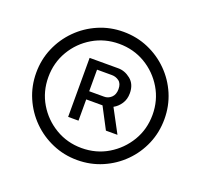

<svg xmlns="http://www.w3.org/2000/svg" viewBox="-104 -853 837 800"><g transform="rotate(20 314.5 -453.0)"><path d="M314 -168.9Q255.4 -168.9 203.9 -191.2Q152.3 -213.4 113.3 -252.4Q74.2 -291.5 52 -343Q29.8 -394.5 29.8 -453.1Q29.8 -511.7 52 -563.2Q74.2 -614.7 113.3 -653.8Q152.3 -692.9 203.9 -715.1Q255.4 -737.3 314 -737.3Q373 -737.3 424.6 -715.1Q476.1 -692.9 515.1 -653.8Q554.2 -614.7 576.2 -563.2Q598.1 -511.7 598.1 -453.1Q598.1 -394.5 576.2 -343Q554.2 -291.5 515.1 -252.4Q476.1 -213.4 424.6 -191.2Q373 -168.9 314 -168.9ZM314 -222.2Q378.4 -222.2 430.7 -253.4Q482.9 -284.7 514.2 -336.9Q545.4 -389.2 545.4 -453.1Q545.4 -517.1 514.2 -569.6Q482.9 -622.1 430.7 -653.1Q378.4 -684.1 314 -684.1Q250.5 -684.1 198 -653.1Q145.5 -622.1 114.5 -569.6Q83.5 -517.1 83.5 -453.1Q83.5 -389.2 114.5 -336.9Q145.5 -284.7 198 -253.4Q250.5 -222.2 314 -222.2ZM217.8 -325.2V-586.9H343.8Q373.5 -587.4 399.7 -566.4Q425.8 -545.4 425.8 -505.4Q425.8 -478.5 412.8 -459Q399.9 -439.5 380.9 -429.2L436.5 -325.2H385.3L335.9 -419.4H263.7V-325.2ZM263.7 -455.6H329.1Q347.2 -455.1 361.3 -468Q375.5 -481 375.5 -505.4Q375.5 -530.3 361.3 -540.8Q347.2 -551.3 329.6 -551.3H263.7Z"/></g></svg>

Font: Inter Display Light
Style: Regular
Weight: 300
Designer: Rasmus Andersson
Foundry: rsms
Version: Version 4.000;git-a52131595